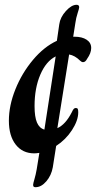

<svg xmlns="http://www.w3.org/2000/svg" viewBox="-20 -629 407 800"><path d="M360 -429Q360 -408 343 -384Q336 -370 326 -370Q320 -370 314 -376Q292 -398 268 -402L219 -95Q253 -110 279 -161Q284 -172 287.5 -175.5Q291 -179 296 -179Q302 -179 304 -175Q306 -171 306 -161Q306 -127 280 -87Q254 -47 214 -21L200 68Q194 102 173 126.5Q152 151 128 151Q123 151 120.5 149Q118 147 118 141Q118 136 123.5 117.5Q129 99 133 76L144 8Q130 10 123 10Q74 10 45.5 -26.5Q17 -63 17 -126Q17 -189 44 -256.5Q71 -324 117 -379Q163 -434 217 -459L227 -528Q231 -557 254.5 -583Q278 -609 299 -609Q310 -609 310 -599Q310 -594 303.5 -574.5Q297 -555 294 -533L285 -476H291Q322 -476 341 -463.5Q360 -451 360 -429ZM124 -187Q124 -142 134 -118.5Q144 -95 165 -89L212 -394Q172 -374 148 -318Q124 -262 124 -187Z"/></svg>

Font: Charm
Style: Bold
Weight: 700
Designer: Katatrad Aksorn Co.,Ltd.
Foundry: Cadson Demak Co.,Ltd.
Version: Version 1.001